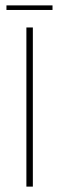

<svg xmlns="http://www.w3.org/2000/svg" viewBox="-20 -693 220 713"><path d="M78 0V-591H102V0ZM4 -656V-673H175V-656Z"/></svg>

Font: Alumni Sans Thin
Style: Regular
Weight: 100
Designer: Robert E. Leuschke
Foundry: Robert E. Leuschke
Version: Version 1.018